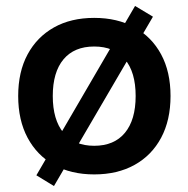

<svg xmlns="http://www.w3.org/2000/svg" viewBox="-20 -575 632 644"><path d="M296 10Q218 10 161 -22Q104 -54 72.5 -113Q41 -172 41 -253Q41 -334 72.5 -392.5Q104 -451 161 -483Q218 -515 296 -515Q374 -515 431.5 -483Q489 -451 520.5 -392.5Q552 -334 552 -253Q552 -172 520.5 -113Q489 -54 431.5 -22Q374 10 296 10ZM296 -86Q363 -86 399 -129.5Q435 -173 435 -253Q435 -333 399 -376Q363 -419 296 -419Q229 -419 193 -376Q157 -333 157 -253Q157 -173 193 -129.5Q229 -86 296 -86ZM161 49 102 13 433 -555 493 -519Z"/></svg>

Font: Mulish ExtraLight
Style: Bold
Weight: 700
Version: Version 3.603